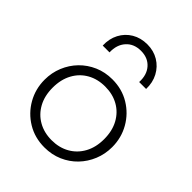

<svg xmlns="http://www.w3.org/2000/svg" viewBox="-215 -879 1017 1017"><g transform="rotate(45 293.0 -371.0)"><path d="M293 15Q220.5 15 163.2 -19.8Q106 -54.5 73 -112.5Q40 -170.5 40 -240Q40 -292 59 -338.2Q78 -384.5 112.2 -419.8Q146.5 -455 192.5 -475Q238.5 -495 293 -495Q365.5 -495 422.8 -460.2Q480 -425.5 513 -367.5Q546 -309.5 546 -240Q546 -188 527 -141.8Q508 -95.5 474 -60.2Q440 -25 393.8 -5Q347.5 15 293 15ZM293 -39Q349.5 -39 393 -63.8Q436.5 -88.5 461.2 -133.5Q486 -178.5 486 -240Q486 -301.5 461.2 -346.8Q436.5 -392 393 -416.5Q349.5 -441 293 -441Q236.5 -441 193 -416.5Q149.5 -392 124.8 -346.8Q100 -301.5 100 -240Q100 -178.5 124.8 -133.5Q149.5 -88.5 193 -63.8Q236.5 -39 293 -39ZM130 -585Q128 -634.5 148.5 -673.5Q169 -712.5 206.5 -734.8Q244 -757 293 -757Q340.5 -757 377.8 -734.5Q415 -712 435.8 -673Q456.5 -634 455 -585H403Q406 -640.5 375.8 -674.8Q345.5 -709 293 -709Q240.5 -709 209.8 -674.8Q179 -640.5 181 -585Z"/></g></svg>

Font: Geologica Roman Thin
Style: Regular
Weight: 250
Designer: Sindre Bremnes, Frode Helland
Foundry: Monokrom Skriftforlag AS
Version: Version 1.010;gftools[0.9.28]